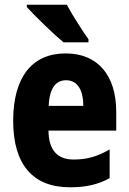

<svg xmlns="http://www.w3.org/2000/svg" viewBox="-20 -879 547 816"><path d="M264 -859H94V-849C125 -814 211 -731 250 -699H356V-712C333 -744 286 -817 264 -859ZM259 -652C117 -652 36 -552 36 -365C36 -182 118 -83 277 -83C345 -83 398 -95 446 -122V-244C393 -213 348 -201 293 -201C223 -201 187 -242 186 -324H474V-403C474 -560 395 -652 259 -652ZM261 -538C308 -538 334 -498 334 -429H187C190 -508 220 -538 261 -538Z"/></svg>

Font: Noto Sans Kannada UI Condensed ExtraBold
Style: Regular
Weight: 800
Width: 3
Designer: Jelle Bosma - Monotype Design Team
Foundry: Monotype Imaging Inc.
Version: Version 2.005